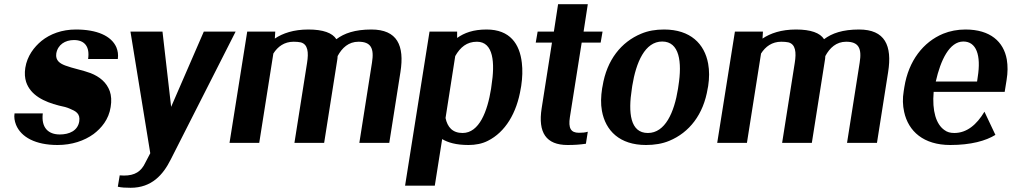

<svg xmlns="http://www.w3.org/2000/svg" viewBox="-20 -678 4801 911"><path d="M49 -140C46 -122 49 -104 56 -86C80 -27 149 10 253 10C321 10 380 -10 424 -42C461 -70 496 -111 505 -170C510 -199 508 -225 501 -245C486 -287 453 -314 410 -331C376 -344 324 -354 290 -367C266 -376 242 -390 247 -424C254 -466 289 -488 331 -488C381 -488 407 -457 398 -398H539C542 -419 539 -437 532 -454C508 -508 440 -538 340 -538C274 -538 218 -517 177 -484C142 -455 109 -413 100 -356C96 -330 98 -308 104 -289C125 -226 189 -195 260 -177C281 -173 299 -168 312 -162C338 -151 362 -140 356 -102C349 -58 309 -40 264 -40C209 -40 175 -72 183 -140Z M599 -528 693 49 670 93C650 136 620 155 568 155C561 155 555 154 548 154L539 208C556 212 576 213 600 213C700 213 754 151 790 79L1098 -528H947L792 -171L751 -528Z M1069 0H1210L1277 -424C1298 -457 1329 -480 1373 -480C1386 -480 1397 -479 1407 -477C1441 -468 1445 -430 1437 -380L1377 0H1518L1581 -399C1581 -401 1582 -410 1582 -412C1603 -451 1634 -480 1681 -480C1740 -480 1756 -449 1745 -381L1685 0H1827L1880 -336C1900 -462 1865 -538 1742 -538C1664 -538 1613 -520 1576 -492C1557 -522 1513 -538 1443 -538C1373 -538 1321 -520 1284 -495L1286 -528H1153Z M1902 203H2043L2078 -18C2105 -2 2143 10 2203 10C2236 10 2268 4 2295 -10C2377 -51 2432 -141 2451 -259L2453 -270C2459 -310 2460 -347 2456 -380C2446 -469 2400 -538 2289 -538C2225 -538 2183 -522 2149 -498V-528H2018ZM2094 -118 2140 -412C2164 -454 2195 -480 2243 -480C2322 -480 2329 -379 2312 -272L2310 -257C2293 -150 2254 -47 2175 -47C2127 -47 2103 -75 2094 -118Z M2522 -476H2599L2550 -164C2532 -49 2571 10 2673 10C2707 10 2733 8 2760 4L2769 -53C2756 -49 2743 -48 2727 -48C2688 -48 2676 -70 2684 -122L2740 -476H2830L2839 -528H2749L2769 -658H2628L2608 -528H2531Z M2837 -259C2831 -220 2830 -185 2836 -152C2853 -58 2920 10 3045 10C3085 10 3123 4 3156 -10C3250 -49 3318 -134 3338 -259L3340 -269C3346 -308 3346 -343 3340 -376C3323 -470 3256 -538 3131 -538C3091 -538 3055 -532 3022 -518C2928 -479 2859 -394 2839 -269ZM2978 -257 2980 -271C2998 -382 3040 -481 3122 -481C3204 -481 3217 -384 3199 -271L3197 -257C3179 -144 3136 -47 3054 -47C2970 -47 2960 -143 2978 -257Z M3383 0H3524L3591 -424C3612 -457 3643 -480 3687 -480C3700 -480 3711 -479 3721 -477C3755 -468 3759 -430 3751 -380L3691 0H3832L3895 -399C3895 -401 3896 -410 3896 -412C3917 -451 3948 -480 3995 -480C4054 -480 4070 -449 4059 -381L3999 0H4141L4194 -336C4214 -462 4179 -538 4056 -538C3978 -538 3927 -520 3890 -492C3871 -522 3827 -538 3757 -538C3687 -538 3635 -520 3598 -495L3600 -528H3467Z M4268 -246C4262 -211 4263 -178 4270 -147C4290 -55 4362 10 4489 10C4587 10 4658 -10 4703 -38L4651 -148C4614 -86 4567 -47 4508 -47C4489 -47 4474 -51 4461 -61C4422 -88 4402 -151 4410 -242H4747L4756 -298C4762 -334 4762 -366 4757 -396C4742 -480 4679 -538 4561 -538C4523 -538 4487 -531 4455 -518C4361 -479 4291 -390 4271 -265ZM4420 -291C4443 -393 4485 -481 4551 -481C4612 -481 4636 -417 4619 -312L4616 -291Z"/></svg>

Font: Aerodynamic
Style: Obl
Weight: 500
Designer: Google
Version: Version 2.000980; 2014